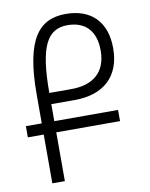

<svg xmlns="http://www.w3.org/2000/svg" viewBox="-82 -784 658 845"><g transform="rotate(-10 246.5 -362.0)"><path d="M83 0H139V-218H424V-268H139V-344H244C374 -344 450 -414 450 -539C450 -659 382 -724 270 -724C151 -724 83 -646 83 -397V-268H12V-218H83ZM139 -394C139 -601 178 -674 269 -674C347 -674 394 -628 394 -539C394 -440 333 -394 237 -394Z"/></g></svg>

Font: Noto Sans Armenian Condensed Light
Style: Regular
Weight: 300
Width: 3
Designer: Monotype Design Team
Foundry: Monotype Imaging Inc.
Version: Version 2.008